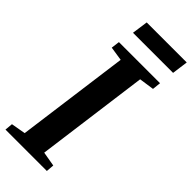

<svg xmlns="http://www.w3.org/2000/svg" viewBox="-297 -961 1004 1004"><g transform="rotate(45 205.0 -459.0)"><path d="M-5.5 0 -1.5 -44 78.5 -58 162.5 -684 84.5 -696 90.5 -743H394.5L389.5 -696L306.5 -684L223 -58L304 -44L300.5 0ZM120.5 -918.5H416.5L404.5 -829.5H108Z"/></g></svg>

Font: Merriweather 28pt
Style: Bold Italic
Weight: 700
Italic angle: -7.8°
Version: Version 2.101